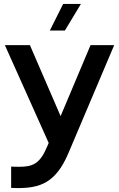

<svg xmlns="http://www.w3.org/2000/svg" viewBox="-20 -765 607 982"><path d="M37 87V196C48 196 59 197 69 197C183 197 265 172 330 18L564 -534H443L290 -171L133 -534H5L229 -34L221 -15C184 74 146 88 78 88C66 88 52 88 37 87ZM235 -609H312L394 -745H303Z"/></svg>

Font: Chess Sans SemiBold
Style: Regular
Weight: 600
Designer: Wolf Bōese
Foundry: Wolf Bōese
Version: Version 7.223;Glyphs 3.3 (3306)